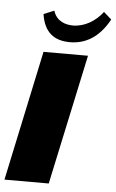

<svg xmlns="http://www.w3.org/2000/svg" viewBox="-58 -894 565 933"><g transform="rotate(5 224.5 -427.0)"><path d="M352 -635H135L0 0H216ZM258 -693C333 -693 399 -729 449 -820L411 -854C376 -807 322 -775 266 -775C234 -775 186 -786 170 -839L119 -818C132 -731 180 -693 258 -693Z"/></g></svg>

Font: Racing Sans One
Style: Regular
Weight: 400
Designer: Pablo Impallari, Rodrigo Fuenzalida
Foundry: Pablo Impallari, Rodrigo Fuenzalida
Version: Version 1.001